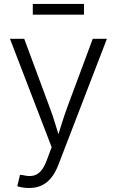

<svg xmlns="http://www.w3.org/2000/svg" viewBox="-20 -733 584 960"><path d="M66.4 198.2 80.1 141.1 97.2 143.1Q124 149.9 145.5 145.5Q167 141.1 184.1 122.1Q201.2 103 214.4 66.9L238.3 2.9L29.8 -539.1H101.1L226.1 -202.1Q243.2 -157.7 256.3 -113.5Q269.5 -69.3 283.2 -26.4H261.2Q274.9 -69.3 288.3 -113.5Q301.8 -157.7 318.4 -202.1L443.8 -539.1H514.6L272 90.8Q256.8 130.4 235.8 156.2Q214.8 182.1 187.5 194.6Q160.2 207 126 207Q107.4 207 92 204.3Q76.7 201.7 66.4 198.2ZM399.9 -713.4V-659.7H144V-713.4Z"/></svg>

Font: Inter 18pt Light
Style: Regular
Weight: 300
Designer: Rasmus Andersson
Foundry: rsms
Version: Version 4.001;git-66647c0bb